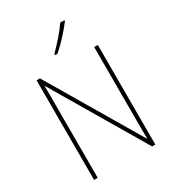

<svg xmlns="http://www.w3.org/2000/svg" viewBox="-223 -1122 1073 1192"><g transform="rotate(-30 313.5 -526.5)"><path d="M533 -51H510L121 -709H119Q120 -674 120 -642Q120 -610 120 -570V-51H94V-765H118L506 -109H508Q507 -146 507 -183.5Q507 -221 507 -251V-765H533ZM430 -995Q404 -960 364.5 -917Q325 -874 289 -843H271V-851Q305 -885 341 -926Q377 -967 400 -1002H430Z"/></g></svg>

Font: Noto Sans Tamil UI SemiCondensed Thin
Style: Regular
Weight: 100
Width: 4
Designer: Jelle Bosma - Monotype Design Team
Foundry: Monotype Imaging Inc.
Version: Version 2.004; ttfautohint (v1.8.4.7-5d5b)